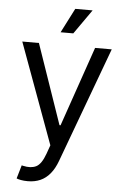

<svg xmlns="http://www.w3.org/2000/svg" viewBox="-62 -792 682 1044"><g transform="rotate(5 278.5 -270.0)"><path d="M129.9 208Q108.4 208 91.8 204.8Q75.2 201.7 68.4 198.2L89.8 125L98.1 127Q140.1 136.7 168.9 122.6Q197.8 108.4 218.8 49.8L235.4 2.9L34.2 -545.9H125L275.4 -110.4H281.2L431.6 -545.9H522.5L290 83Q274.4 125.5 251.5 153.3Q228.5 181.2 198.2 194.6Q168 208 129.9 208ZM237.3 -614.3 305.7 -748H400.4L306.6 -614.3Z"/></g></svg>

Font: Inter V
Style: Weight 400 Optical size 14.0
Weight: 400
Designer: Rasmus Andersson
Foundry: rsms
Version: Version 4.000;git-4fc901f